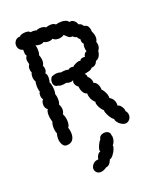

<svg xmlns="http://www.w3.org/2000/svg" viewBox="-167 -819 954 1142"><g transform="rotate(-20 310.0 -248.5)"><path d="M532 -72Q544 -60 544 -42Q544 -27 534.5 -15.5Q525 -4 510 -2Q492 -1 473 -17Q454 -33 452 -51Q440 -58 426.5 -82Q413 -106 413 -121Q401 -130 390 -151.5Q379 -173 383 -185Q369 -196 361.5 -213.5Q354 -231 354 -249Q339 -251 329.5 -269Q320 -287 320 -304Q311 -309 305 -319Q299 -329 299 -339Q299 -345 303 -351Q293 -345 282 -345Q271 -345 258 -350Q244 -346 228 -346Q214 -346 209 -351Q194 -351 186.5 -360Q179 -369 179 -383Q179 -396 185.5 -407Q192 -418 200 -417Q202 -419 210 -421Q218 -423 227 -423Q243 -423 250 -419Q266 -422 279 -422Q293 -422 296 -418Q307 -427 318 -427Q326 -427 331 -425Q337 -433 354.5 -440.5Q372 -448 383 -445Q387 -454 397 -456.5Q407 -459 416 -457Q416 -466 422 -475Q428 -484 436 -485Q432 -499 432 -511Q432 -525 436 -533Q430 -538 427.5 -546.5Q425 -555 427 -564Q414 -575 410 -585Q398 -586 389 -597Q376 -595 368 -600Q360 -605 353 -612Q346 -619 342 -623Q326 -612 305 -612Q283 -612 271 -625Q263 -617 244 -617Q226 -617 215 -625Q207 -617 190 -617Q173 -617 163 -623Q168 -608 168 -588Q168 -571 163 -559Q171 -541 171 -522Q171 -503 163 -494Q169 -482 169 -469Q169 -455 161 -446Q171 -437 171 -415Q171 -396 166 -387Q171 -380 174 -364Q177 -348 177 -332Q177 -318 174 -310Q176 -306 178 -295.5Q180 -285 180 -274Q180 -252 174 -244Q184 -226 184 -208Q184 -194 176 -181Q188 -160 188 -131Q188 -106 178 -95Q185 -76 185 -55Q185 -31 173 -15.5Q161 0 134 0Q118 0 108.5 -17Q99 -34 99 -56Q99 -75 104 -86Q96 -105 96 -128Q96 -148 102 -160Q94 -188 94 -209Q94 -230 102 -241Q94 -245 89.5 -254.5Q85 -264 85 -275Q85 -295 96 -306Q92 -309 89.5 -316.5Q87 -324 87 -332Q87 -352 94 -353Q91 -356 89 -368Q87 -380 87 -393Q87 -411 90 -421Q81 -433 81 -453Q81 -469 87 -479Q81 -488 81 -503Q81 -518 90 -530Q84 -547 84 -559Q84 -573 93 -582Q87 -588 86 -598.5Q85 -609 85 -623Q70 -626 62 -637Q54 -648 54 -662Q54 -679 65.5 -691.5Q77 -704 96 -703Q95 -708 107.5 -712Q120 -716 134 -716Q156 -716 163 -705Q169 -707 179 -707Q193 -707 198 -703Q210 -710 228 -710Q249 -710 258 -701Q278 -707 291 -707Q310 -707 320 -697Q334 -702 355 -702Q371 -702 383 -697.5Q395 -693 399 -684Q402 -685 408 -685Q421 -685 431.5 -675.5Q442 -666 446 -652Q465 -649 473 -632Q491 -630 498.5 -616.5Q506 -603 506 -585Q517 -563 517 -544Q517 -529 510 -519Q514 -507 514 -495Q514 -477 502 -463Q502 -447 493 -431.5Q484 -416 469 -412Q465 -399 455 -391Q445 -383 431 -383Q426 -375 417 -371.5Q408 -368 396.5 -366Q385 -364 378 -362Q384 -361 388 -351.5Q392 -342 389 -339Q397 -337 405 -321.5Q413 -306 410 -295Q425 -291 433.5 -276Q442 -261 442 -241Q454 -229 462 -211Q470 -193 469 -177Q485 -169 493 -153Q501 -137 499 -118Q509 -117 517 -108Q525 -99 529.5 -88Q534 -77 532 -72ZM235 187Q235 171 248 157Q261 143 283 143Q282 132 291 117.5Q300 103 310 104Q307 101 307 95Q307 83 316 63.5Q325 44 334 36Q335 22 346 14Q357 6 372 6Q386 6 395.5 13.5Q405 21 405 34Q408 42 408 50Q408 63 402.5 76.5Q397 90 391 94Q395 99 388 117Q381 135 368.5 150.5Q356 166 347 166Q340 184 331.5 193Q323 202 309 204Q288 219 269 219Q257 219 248.5 212.5Q240 206 236 195Q235 192 235 187Z"/></g></svg>

Font: Pangolin
Style: Regular
Weight: 400
Designer: Kevin Burke
Foundry: Google, Inc.
Version: Version 1.101